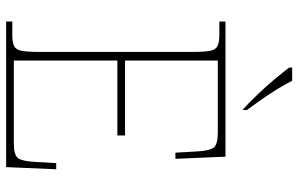

<svg xmlns="http://www.w3.org/2000/svg" viewBox="-193 -778 971 625"><g transform="rotate(90 292.5 -465.5)"><path d="M50 0V-20H93Q118 -20 130 -26Q142 -32 145.5 -51Q149 -70 149 -108V-606Q149 -645 145.5 -663.5Q142 -682 130 -688Q118 -694 93 -694H50V-714H490L497 -551H477L473 -620Q471 -661 461 -675Q451 -689 412 -689H177V-387H421V-362H177V-25H446Q485 -25 495 -39Q505 -53 507 -94L511 -163H531L524 0ZM336 -771Q316 -789 288.5 -817.5Q261 -846 237 -875Q213 -904 200 -921V-931H243Q254 -909 270.5 -882Q287 -855 305.5 -829Q324 -803 338 -784V-771Z"/></g></svg>

Font: Noto Serif Devanagari Thin
Style: Regular
Weight: 100
Designer: Universal Thirst, Indian Type Foundry and the Monotype Design Team
Foundry: Monotype Imaging Inc.
Version: Version 2.004; ttfautohint (v1.8.4.7-5d5b)